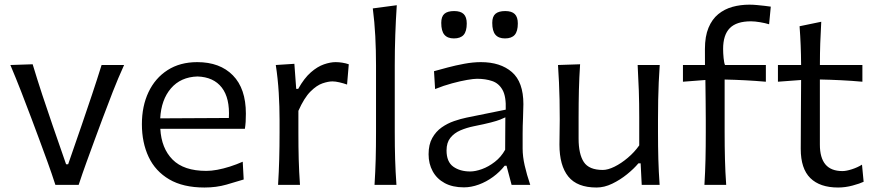

<svg xmlns="http://www.w3.org/2000/svg" viewBox="-20 -804 3806 835"><path d="M220.9 0H322.1Q338.3 -49.5 355.8 -97.5Q373.2 -145.5 391.4 -195L425.9 -288.1Q447.5 -346.2 470.5 -404.9Q493.5 -463.7 519.7 -521.3H421.8Q401.8 -456.9 380 -391.9Q358.2 -326.8 335 -259.1L276.4 -89.7H267.4L208.8 -258.7Q185.7 -325.6 163.9 -391.6Q142.2 -457.7 122 -524.5L25.1 -521.3Q49.3 -464.1 72.1 -405.6Q94.8 -347.1 116.5 -289.5L150.9 -197.3Q168.6 -149.9 186.8 -99.5Q205.1 -49.1 220.9 0Z M869.3 11.5Q920.9 11.5 964.8 -1.1Q1008.6 -13.7 1039.8 -23.4L1035.6 -100.7Q1008.1 -88.6 979.7 -79.5Q951.3 -70.5 925 -65.6Q898.8 -60.8 877.4 -60.8Q779.3 -60.8 730.6 -109.9Q681.9 -158.9 677.2 -243.9H1045Q1047.4 -259.2 1048.4 -274.9Q1049.3 -290.7 1049.3 -309.9Q1049.3 -418.9 992.8 -476.3Q936.4 -533.8 837.8 -533.8Q762.9 -533.8 708.8 -499.1Q654.8 -464.4 625.9 -403.4Q597.1 -342.5 597.1 -263.8Q597.1 -183.9 626.3 -121.7Q655.4 -59.6 715.9 -24Q776.4 11.5 869.3 11.5ZM975.3 -290.9 676.8 -289.3Q681 -370.1 723.4 -419.7Q765.9 -469.2 839 -471.4Q909.1 -469 944.6 -423.1Q980.1 -377.2 975.3 -290.9Z M1189.3 0H1284.6Q1280.5 -57.8 1279.1 -111.1Q1277.7 -164.5 1277.7 -226.6V-322Q1302.9 -378.7 1330.2 -405.9Q1357.5 -433.1 1382.5 -441.5Q1407.6 -450 1425.7 -450Q1439.2 -450 1456.3 -445.9Q1473.5 -441.9 1489.4 -436.3L1496.8 -524.5Q1483.3 -529.1 1468.8 -531.4Q1454.2 -533.8 1439.4 -533.8Q1416.9 -533.8 1388.9 -524.2Q1360.9 -514.6 1332 -489.5Q1303.1 -464.4 1276.9 -417.6H1268.2L1260.2 -526.5L1179.4 -521.3Q1188.6 -461.3 1192.2 -400.6Q1195.8 -339.9 1195.8 -282.6V-230.1Q1195.8 -165.4 1194.3 -111.6Q1192.9 -57.8 1189.3 0Z M1608.8 0H1704.1Q1700 -57.8 1698.4 -111.6Q1696.8 -165.4 1696.8 -230.1V-519.4Q1696.8 -588.6 1699.1 -653.1Q1701.3 -717.5 1705.6 -781.3L1601.3 -767.4Q1608.9 -708.6 1612.1 -647.1Q1615.3 -585.6 1615.3 -519.4V-230.1Q1615.3 -165.4 1613.9 -111.6Q1612.4 -57.8 1608.8 0Z M2024.9 -58.3Q1980.6 -58.3 1951.3 -79.2Q1922 -100.2 1922 -149.9Q1922 -183.7 1938.5 -204.4Q1955 -225.2 1981.9 -236.9Q2008.9 -248.5 2040.2 -254.9Q2088.1 -264.5 2114.7 -271.4Q2141.3 -278.3 2155.2 -283.8Q2169.1 -289.2 2177.7 -293.7L2176.9 -152.8Q2159.3 -121.1 2132 -100.1Q2104.8 -79 2076.1 -68.6Q2047.4 -58.3 2024.9 -58.3ZM1997.6 10.8Q2029.2 10.8 2062.2 -1.3Q2095.1 -13.3 2124.4 -34.8Q2153.6 -56.2 2174.7 -83.2H2182.9L2204.9 0H2286Q2270.8 -44.9 2261.9 -84.1Q2252.9 -123.2 2252.9 -157.7V-222Q2252.9 -255.8 2254.6 -291.6Q2256.2 -327.4 2256.2 -351.1Q2256.2 -447.3 2206.2 -490.6Q2156.2 -533.8 2071.4 -533.8Q2037.6 -533.8 1999.6 -526.8Q1961.6 -519.8 1926.8 -510.5Q1892 -501.3 1867.5 -494.4L1872.2 -416.7Q1909.7 -431.9 1946.3 -441.7Q1982.9 -451.6 2011.6 -456.5Q2040.2 -461.4 2054.6 -461.4Q2091.5 -461.4 2120.5 -451.5Q2149.5 -441.7 2165.5 -412.9Q2181.6 -384.1 2179.4 -327.1L2009 -292.5Q1983.5 -287.3 1954.8 -277.4Q1926 -267.5 1900.9 -249.9Q1875.8 -232.3 1859.9 -203.9Q1843.9 -175.5 1843.9 -133.2Q1843.9 -91.8 1861.8 -59.1Q1879.6 -26.4 1913.9 -7.8Q1948.1 10.8 1997.6 10.8ZM1954 -636.9Q1982.7 -636.9 1996.3 -652.3Q2009.9 -667.8 2009.9 -702Q2009.9 -729.8 1996.6 -742.9Q1983.2 -755.9 1955 -755.9Q1926.3 -755.9 1912.6 -743.9Q1899 -731.9 1899 -704.5Q1899 -669.1 1912.6 -653Q1926.2 -636.9 1954 -636.9ZM2176.1 -636.9Q2204.8 -636.9 2218.4 -652.3Q2232 -667.8 2232 -702Q2232 -729.8 2218.7 -742.9Q2205.4 -755.9 2177.2 -755.9Q2148.4 -755.9 2134.6 -743.9Q2120.8 -731.9 2120.8 -704.5Q2120.8 -669.1 2134.5 -653Q2148.3 -636.9 2176.1 -636.9Z M2574.3 11.5Q2608.2 11.5 2642.6 -5.2Q2677 -21.8 2706.9 -46Q2736.8 -70.2 2756.4 -93.7H2766.1L2770.8 0H2848.7Q2844.6 -57.8 2843.1 -111.6Q2841.6 -165.4 2841.6 -230.1V-285.2Q2841.6 -330.6 2842.4 -369.6Q2843.2 -408.6 2844.8 -445.7Q2846.4 -482.8 2849.1 -521.3H2753.1Q2756.3 -463.5 2758.2 -409.7Q2760 -355.8 2760 -293.7V-171.7Q2739 -141.9 2710.2 -117.7Q2681.5 -93.4 2652.5 -79.1Q2623.6 -64.9 2601.6 -64.9Q2541.7 -64.9 2519 -99.3Q2496.3 -133.8 2496.3 -201.4V-293.7Q2496.3 -355.8 2497.6 -411.3Q2499 -466.7 2502.8 -524.5L2406.7 -521.3Q2409.4 -482.8 2411 -445.7Q2412.6 -408.6 2413.5 -369.6Q2414.3 -330.6 2414.3 -285.2Q2414.3 -260.6 2413.7 -234.9Q2413 -209.3 2413 -175.2Q2413 -84.1 2451.5 -36.3Q2490.1 11.5 2574.3 11.5Z M3043.5 0H3138.2Q3134.1 -57.8 3132.8 -111.6Q3131.4 -165.4 3131.4 -230.1V-458.1Q3175.8 -457.2 3220.2 -454.9Q3264.6 -452.6 3310.7 -448.6V-521.3H3133Q3129 -530.4 3126.9 -551.5Q3124.8 -572.7 3124.8 -591Q3124.8 -652.2 3153.9 -681.7Q3183.1 -711.3 3245.9 -711.3Q3262.9 -711.3 3285.6 -707.4Q3308.2 -703.6 3324.8 -698.4L3332.1 -775.1Q3321.8 -776.6 3305.5 -778.6Q3289.1 -780.6 3271.6 -782.1Q3254.1 -783.7 3238.9 -783.7Q3200.3 -783.7 3165.6 -774.2Q3130.9 -764.6 3103.7 -742.5Q3076.6 -720.3 3061.2 -683.1Q3045.7 -646 3045.7 -590.7Q3045.7 -572.9 3045.8 -555.8Q3045.8 -538.7 3045.9 -521.3H2950.1V-448.6L3047.7 -456.1Q3048.3 -406.9 3048.8 -364.2Q3049.4 -321.5 3049.4 -282.1V-230.1Q3049.4 -165.4 3048.2 -111.6Q3047 -57.8 3043.5 0Z M3624.8 11.5Q3656.2 11.5 3688 2.9Q3719.8 -5.7 3735.9 -13.5L3728.8 -87.9Q3709.4 -75.8 3684.9 -67.9Q3660.3 -60 3643.9 -60Q3594 -60 3569.8 -88.9Q3545.6 -117.8 3545.6 -175V-458.3Q3590.7 -457.4 3637.7 -455.1Q3684.7 -452.8 3730.5 -448.6V-521.3H3545.7Q3545.8 -573.2 3547.2 -615.2Q3548.7 -657.2 3551.6 -709.4L3457.3 -689.9Q3460.5 -646.6 3462.1 -606.4Q3463.7 -566.2 3464 -521.3H3363.2V-448.6L3464 -456.1Q3463.9 -394.2 3463.1 -316.8Q3462.4 -239.4 3462.4 -156.3Q3462.4 -70.6 3504 -29.6Q3545.7 11.5 3624.8 11.5Z"/></svg>

Font: Pinar FD VF
Style: Regular
Weight: 300
Designer: Amin Abedi
Version: Version 2.000